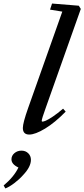

<svg xmlns="http://www.w3.org/2000/svg" viewBox="-124 -745 474 1079"><path d="M40.5 11.2Q4.4 11.2 4.4 -25.9Q4.4 -54.2 34.2 -138.2L226.1 -679.7L157.2 -690.9L168.5 -725.1L318.8 -712.9L330.1 -694.8L132.8 -138.2Q110.4 -76.7 110.4 -65.4Q110.4 -61.5 114.7 -61.5Q120.6 -61.5 133.5 -66.9Q146.5 -72.3 172.9 -89.8Q199.2 -107.4 230.5 -134.3L245.1 -117.7Q184.6 -55.7 129.2 -22.2Q73.7 11.2 40.5 11.2ZM-93.8 314 -103.5 297.4Q-44.9 248 -20.5 196.3Q-59.6 178.2 -59.6 150.4Q-59.6 129.9 -43 115.7Q-26.4 101.6 -3.4 101.6Q20 101.6 34.9 116.5Q49.8 131.3 49.8 153.3Q49.8 192.4 5.9 238.8Q-15.1 262.7 -43.2 283.9Q-71.3 305.2 -93.8 314Z"/></svg>

Font: Elstob SemiBold
Style: Italic
Weight: 600
Italic angle: -20°
Designer: Peter S. Baker
Version: Version 1.015